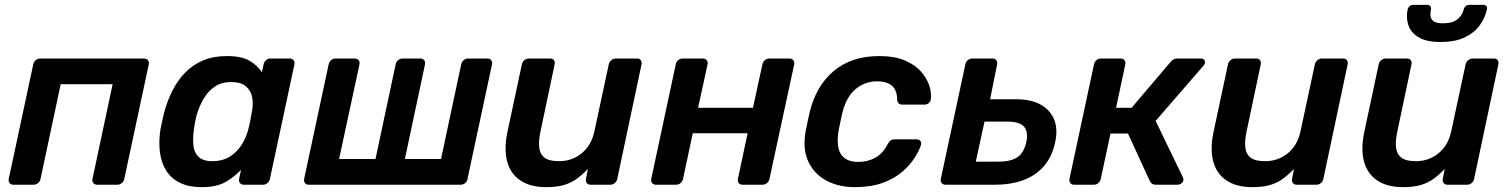

<svg xmlns="http://www.w3.org/2000/svg" viewBox="-20 -761 6217 791"><path d="M35 0Q25 0 19.5 -7Q14 -14 16 -24L117 -496Q119 -506 127 -513Q135 -520 145 -520H573Q584 -520 589.5 -513Q595 -506 593 -496L492 -24Q490 -14 482 -7Q474 0 463 0H380Q370 0 364.5 -7Q359 -14 361 -24L444 -414H230L147 -24Q145 -14 137 -7Q129 0 118 0Z M810 10Q758 10 722 -7.5Q686 -25 665.5 -57Q645 -89 639 -132.5Q633 -176 641 -228Q645 -246 648 -260.5Q651 -275 655 -293Q668 -343 689.5 -386Q711 -429 742.5 -461.5Q774 -494 816.5 -512Q859 -530 914 -530Q976 -530 1008.5 -510.5Q1041 -491 1059 -463L1066 -496Q1068 -506 1076 -513Q1084 -520 1094 -520H1173Q1183 -520 1189 -513Q1195 -506 1193 -496L1092 -24Q1090 -14 1082 -7Q1074 0 1064 0H985Q974 0 968.5 -7Q963 -14 965 -24L973 -61Q943 -30 907 -10Q871 10 810 10ZM855 -97Q897 -97 927 -116Q957 -135 975.5 -164.5Q994 -194 1002 -225Q1007 -243 1011 -263.5Q1015 -284 1018 -302Q1024 -332 1019 -359.5Q1014 -387 993.5 -405Q973 -423 932 -423Q893 -423 865.5 -404.5Q838 -386 820 -356Q802 -326 791 -290Q787 -275 784 -260Q781 -245 779 -230Q774 -194 776.5 -164Q779 -134 797.5 -115.5Q816 -97 855 -97Z M1252 0Q1242 0 1236.5 -7Q1231 -14 1233 -24L1334 -496Q1336 -506 1344 -513Q1352 -520 1362 -520H1441Q1452 -520 1457.5 -513Q1463 -506 1461 -496L1377 -106H1527L1610 -496Q1612 -506 1620 -513Q1628 -520 1639 -520H1711Q1722 -520 1727.5 -513Q1733 -506 1731 -496L1648 -106H1797L1880 -496Q1882 -506 1890 -513Q1898 -520 1909 -520H1988Q1998 -520 2003.5 -513Q2009 -506 2007 -496L1906 -24Q1905 -14 1896.5 -7Q1888 0 1878 0Z M2230 10Q2165 10 2124 -17.5Q2083 -45 2069.5 -95.5Q2056 -146 2070 -215L2130 -496Q2132 -506 2140.5 -513Q2149 -520 2159 -520H2247Q2257 -520 2262 -513Q2267 -506 2265 -496L2207 -221Q2198 -180 2201.5 -152.5Q2205 -125 2224 -111Q2243 -97 2283 -97Q2337 -97 2377 -130Q2417 -163 2429 -221L2488 -496Q2490 -506 2498.5 -513Q2507 -520 2517 -520H2604Q2615 -520 2620 -513Q2625 -506 2623 -496L2523 -24Q2521 -14 2513 -7Q2505 0 2494 0H2413Q2403 0 2397.5 -7Q2392 -14 2394 -24L2402 -65Q2380 -42 2357 -25Q2334 -8 2304 1Q2274 10 2230 10Z M2682 0Q2672 0 2666.5 -7Q2661 -14 2663 -24L2764 -496Q2766 -506 2774 -513Q2782 -520 2792 -520H2875Q2886 -520 2891.5 -513Q2897 -506 2895 -496L2856 -317H3082L3121 -496Q3123 -506 3131 -513Q3139 -520 3149 -520H3232Q3242 -520 3248 -513Q3254 -506 3252 -496L3150 -24Q3148 -14 3140 -7Q3132 0 3122 0H3039Q3029 0 3023.5 -7Q3018 -14 3020 -24L3060 -212H2834L2794 -24Q2792 -14 2784 -7Q2776 0 2765 0Z M3502 10Q3435 10 3384.5 -17Q3334 -44 3310 -95.5Q3286 -147 3299 -220Q3302 -235 3307 -259.5Q3312 -284 3316 -300Q3343 -409 3416 -469.5Q3489 -530 3602 -530Q3665 -530 3707.5 -512Q3750 -494 3774.5 -466Q3799 -438 3808.5 -408Q3818 -378 3815 -354Q3814 -343 3806.5 -336.5Q3799 -330 3789 -330H3698Q3688 -330 3682.5 -335Q3677 -340 3676 -350Q3676 -390 3654.5 -408Q3633 -426 3593 -426Q3544 -426 3505.5 -394.5Q3467 -363 3450 -295Q3446 -277 3442 -258Q3438 -239 3435 -225Q3424 -156 3445 -125Q3466 -94 3515 -94Q3554 -94 3585 -110.5Q3616 -127 3637 -167Q3643 -178 3649.5 -182.5Q3656 -187 3666 -187H3756Q3766 -187 3771.5 -180.5Q3777 -174 3774 -163Q3767 -141 3748.5 -111.5Q3730 -82 3698 -54Q3666 -26 3617.5 -8Q3569 10 3502 10Z M3875 0Q3865 0 3859.5 -7Q3854 -14 3856 -24L3957 -496Q3959 -506 3967 -513Q3975 -520 3985 -520H4069Q4079 -520 4084.5 -513Q4090 -506 4088 -496L4059 -352H4161Q4226 -353 4266.5 -330.5Q4307 -308 4323 -268Q4339 -228 4327 -175Q4315 -117 4282 -78Q4249 -39 4197.5 -19.5Q4146 0 4078 0ZM4000 -95H4094Q4144 -95 4171 -113Q4198 -131 4208 -175Q4217 -218 4199 -239Q4181 -260 4130 -260H4036Z M4405 0Q4395 0 4389.5 -7Q4384 -14 4386 -24L4487 -496Q4489 -506 4497 -513Q4505 -520 4515 -520H4597Q4607 -520 4612.5 -513Q4618 -506 4616 -496L4578 -317H4642L4801 -504Q4806 -511 4813.5 -515.5Q4821 -520 4831 -520H4926Q4936 -520 4940.5 -515Q4945 -510 4944 -502Q4944 -497 4937 -489L4741 -263L4853 -31Q4854 -28 4855 -25Q4856 -22 4855 -18Q4854 -10 4846.5 -5Q4839 0 4830 0H4742Q4732 0 4726.5 -4Q4721 -8 4717 -15L4627 -211H4555L4515 -24Q4513 -14 4505 -7Q4497 0 4487 0Z M5139 10Q5074 10 5033 -17.5Q4992 -45 4978.5 -95.5Q4965 -146 4979 -215L5039 -496Q5041 -506 5049.5 -513Q5058 -520 5068 -520H5156Q5166 -520 5171 -513Q5176 -506 5174 -496L5116 -221Q5107 -180 5110.5 -152.5Q5114 -125 5133 -111Q5152 -97 5192 -97Q5246 -97 5286 -130Q5326 -163 5338 -221L5397 -496Q5399 -506 5407.5 -513Q5416 -520 5426 -520H5513Q5524 -520 5529 -513Q5534 -506 5532 -496L5432 -24Q5430 -14 5422 -7Q5414 0 5403 0H5322Q5312 0 5306.5 -7Q5301 -14 5303 -24L5311 -65Q5289 -42 5266 -25Q5243 -8 5213 1Q5183 10 5139 10Z M5760 10Q5695 10 5654 -17.5Q5613 -45 5599.5 -95.5Q5586 -146 5600 -215L5660 -496Q5662 -506 5670.5 -513Q5679 -520 5689 -520H5777Q5787 -520 5792 -513Q5797 -506 5795 -496L5737 -221Q5728 -180 5731.5 -152.5Q5735 -125 5754 -111Q5773 -97 5813 -97Q5867 -97 5907 -130Q5947 -163 5959 -221L6018 -496Q6020 -506 6028.5 -513Q6037 -520 6047 -520H6134Q6145 -520 6150 -513Q6155 -506 6153 -496L6053 -24Q6051 -14 6043 -7Q6035 0 6024 0H5943Q5933 0 5927.5 -7Q5922 -14 5924 -24L5932 -65Q5910 -42 5887 -25Q5864 -8 5834 1Q5804 10 5760 10ZM5914 -588Q5857 -588 5825 -607Q5793 -626 5782.5 -656.5Q5772 -687 5779 -722Q5781 -730 5787 -735.5Q5793 -741 5802 -741H5860Q5869 -741 5873 -735.5Q5877 -730 5875 -722Q5872 -708 5873.5 -695Q5875 -682 5886 -673.5Q5897 -665 5924 -665Q5965 -665 5985.5 -682.5Q6006 -700 6010 -722Q6012 -730 6018 -735.5Q6024 -741 6033 -741H6091Q6100 -741 6104 -735.5Q6108 -730 6106 -722Q6098 -687 6076 -656.5Q6054 -626 6014.5 -607Q5975 -588 5914 -588Z"/></svg>

Font: Rubik Light Medium
Style: Italic
Weight: 500
Italic angle: -12°
Version: Version 2.104